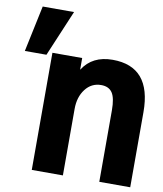

<svg xmlns="http://www.w3.org/2000/svg" viewBox="-107 -877 807 949"><g transform="rotate(10 296.0 -402.5)"><path d="M117.2 0V-587.9H266.6V-530.3H267.6Q315.4 -605.5 417 -605.5Q611.3 -605.5 611.3 -377V0H456.1V-358.4Q456.1 -420.9 438.5 -446.8Q420.9 -472.7 382.8 -472.7Q334 -472.7 303.7 -433.1Q273.4 -393.6 273.4 -334V0ZM-18.6 -573.2 30.3 -804.7H187.5L89.8 -573.2Z"/></g></svg>

Font: Gothic A1 Black
Style: Regular
Weight: 900
Version: Version 2.50